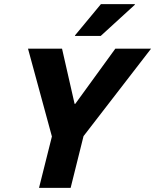

<svg xmlns="http://www.w3.org/2000/svg" viewBox="-20 -911 752 931"><path d="M169.2 0 231.7 -249.2 115.8 -675H280.8L341.7 -407.5H345L539.2 -675H712.5L385 -250.8L322.5 0ZM343.3 -736.7 344.2 -740 469.2 -890.8H634.2L633.3 -887.5L468.3 -736.7Z"/></svg>

Font: Funnel Sans ExtraBold
Style: Italic
Weight: 800
Italic angle: -14.036°
Version: Version 1.000; Beta; Release 5; Build 24; ttfautohint (v1.8.